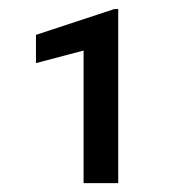

<svg xmlns="http://www.w3.org/2000/svg" viewBox="-20 -731 407 425"><path d="M241.7 -325.7H165V-619.1L59.6 -591.3V-653.8L232.9 -710.9H241.7Z"/></svg>

Font: Roboto
Style: Regular
Weight: 400
Designer: Google
Version: Version 2.001047; 2015